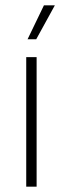

<svg xmlns="http://www.w3.org/2000/svg" viewBox="-20 -701 236 721"><path d="M78.5 0V-486.5H117.5V0ZM145 -681H186L116 -553.5H83.5Z"/></svg>

Font: Anek Bangla
Style: Extra-light
Weight: 200
Designer: Sulekha Rajkumar (Bangla), Yesha Goshar (Latin)
Foundry: Ek Type
Version: Version 1.002;March 21, 2022;FontCreator 13.0.0.2683 64-bit